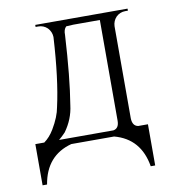

<svg xmlns="http://www.w3.org/2000/svg" viewBox="-85 -679 885 932"><g transform="rotate(-10 357.5 -213.5)"><path d="M435 -30Q463 -35 463 -73V-569H378Q327 -570 297 -567Q283 -554 284 -527Q272 -319 250 -186Q242 -119 200 -61Q183 -43 167 -30ZM605 173H583Q560 34 433 0H222Q95 34 72 173H50V-30H94Q122 -50 143 -85Q177 -142 185 -189Q215 -321 227 -527Q226 -553 208 -572Q189 -590 163 -590H150V-600H605V-590H592Q566 -590 547 -572Q529 -553 528 -527V-73Q529 -35 557 -30H605Z"/></g></svg>

Font: Cinzel(RUS BY LYAJKA)
Style: Regular
Weight: 400
Designer: Natanael Gama
Version: Version 1.001;PS 001.001;hotconv 1.0.56;makeotf.lib2.0.21325